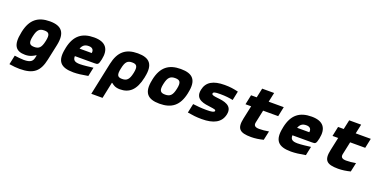

<svg xmlns="http://www.w3.org/2000/svg" viewBox="-23 -1456 4875 2488"><g transform="rotate(20 2414.5 -212.5)"><path d="M104 -256 102 -244C63 -59 118 9 246 9C317 9 358 -19 384 -35H391L385 -7C374 49 347 77 253 77C216 77 161 70 125 65L98 192C158 201 196 205 241 205C435 205 510 135 546 -35L592 -250C630 -429 568 -509 404 -509C239 -509 142 -435 104 -256ZM258 -248 259 -252C279 -346 310 -373 375 -373C439 -373 458 -346 438 -252L437 -248C417 -154 387 -127 323 -127C258 -127 238 -154 258 -248Z M1202 -277C1233 -422 1177 -509 1013 -509C847 -509 749 -435 711 -256L709 -244C670 -61 735 9 912 9C965 9 1031 1 1111 -14L1137 -137C1095 -131 1002 -120 956 -120C886 -120 857 -139 859 -196H1128C1176 -196 1185 -199 1202 -277ZM883 -308C903 -360 933 -380 986 -380C1037 -380 1058 -351 1051 -308Z M1803 -244 1805 -256C1843 -435 1779 -509 1615 -509C1451 -509 1358 -435 1320 -256L1226 190H1381L1428 -35H1434C1454 -19 1484 9 1553 9C1680 9 1764 -59 1803 -244ZM1474 -248 1475 -252C1494 -345 1522 -373 1586 -373C1649 -373 1670 -346 1650 -252L1649 -248C1629 -154 1597 -127 1534 -127C1470 -127 1454 -155 1474 -248Z M1907 -256 1905 -244C1867 -65 1932 9 2098 9C2266 9 2362 -65 2400 -244L2402 -256C2440 -435 2376 -509 2208 -509C2042 -509 1945 -435 1907 -256ZM2060 -248 2061 -252C2081 -346 2114 -373 2179 -373C2246 -373 2267 -346 2247 -252L2246 -248C2226 -154 2194 -127 2127 -127C2062 -127 2040 -154 2060 -248Z M2732 -178C2796 -169 2813 -166 2809 -148C2806 -130 2772 -123 2700 -123C2627 -123 2570 -129 2512 -136L2485 -10C2556 2 2606 9 2682 9C2844 9 2944 -42 2969 -160C2997 -293 2869 -310 2781 -319C2722 -325 2697 -333 2701 -353C2705 -371 2721 -378 2801 -378C2871 -378 2925 -371 2975 -361L3001 -486C2937 -501 2888 -509 2813 -509C2655 -509 2567 -458 2544 -346C2511 -195 2663 -188 2732 -178Z M3425 -126C3366 -126 3346 -148 3356 -192L3393 -366H3601L3629 -500H3421L3449 -630H3284L3256 -500H3178L3150 -366H3228L3189 -184C3157 -35 3204 9 3362 9C3418 9 3475 0 3530 -14L3557 -139C3504 -130 3470 -126 3425 -126Z M4202 -277C4233 -422 4177 -509 4013 -509C3847 -509 3749 -435 3711 -256L3709 -244C3670 -61 3735 9 3912 9C3965 9 4031 1 4111 -14L4137 -137C4095 -131 4002 -120 3956 -120C3886 -120 3857 -139 3859 -196H4128C4176 -196 4185 -199 4202 -277ZM3883 -308C3903 -360 3933 -380 3986 -380C4037 -380 4058 -351 4051 -308Z M4625 -126C4566 -126 4546 -148 4556 -192L4593 -366H4801L4829 -500H4621L4649 -630H4484L4456 -500H4378L4350 -366H4428L4389 -184C4357 -35 4404 9 4562 9C4618 9 4675 0 4730 -14L4757 -139C4704 -130 4670 -126 4625 -126Z"/></g></svg>

Font: LT Wave Mono Black
Style: Italic
Weight: 900
Designer: Daniel Lyons
Version: Version 2.5 (Glyphs App)